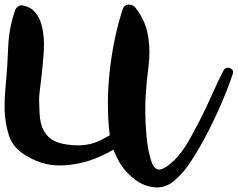

<svg xmlns="http://www.w3.org/2000/svg" viewBox="-23 -774 1036 837"><path d="M77.1 -750Q111.3 -743.2 130.9 -719.7Q149.4 -697.3 158.2 -665Q171.9 -615.2 168 -552.7Q164.1 -490.2 157.2 -434.6Q153.3 -404.3 150.4 -378.9Q147.5 -354.5 147.5 -336.9Q148.4 -307.6 149.4 -283.2Q150.4 -257.8 155.3 -237.3Q165 -198.2 192.4 -173.8Q218.8 -149.4 279.3 -142.6Q358.4 -132.8 418.9 -164.1Q478.5 -196.3 543 -233.4Q560.5 -243.2 575.2 -226.6Q582 -217.8 582 -210.9Q582 -202.1 573.2 -195.3Q538.1 -164.1 497.1 -136.7Q455.1 -110.4 411.1 -90.8Q329.1 -54.7 241.2 -52.7Q238.3 -52.7 236.3 -52.7Q151.4 -52.7 74.2 -106.4Q30.3 -136.7 14.6 -187.5Q-1 -239.3 -2.9 -293.9Q-2.9 -303.7 -2.9 -312.5Q-2.9 -333 -2 -352.5Q0 -380.9 2 -405.3Q9.8 -484.4 12.7 -569.3Q16.6 -654.3 43 -729.5Q46.9 -740.2 56.6 -746.1Q62.5 -751 71.3 -751Q74.2 -750 77.1 -750ZM568.4 -739.3Q592.8 -707 606.4 -674.8Q619.1 -641.6 624 -608.4Q632.8 -545.9 624 -480.5Q615.2 -414.1 611.3 -345.7Q610.4 -331.1 610.4 -285.2Q610.4 -238.3 615.2 -186.5Q620.1 -123 635.7 -74.2Q651.4 -24.4 682.6 -37.1Q702.1 -44.9 719.7 -60.5Q738.3 -75.2 753.9 -93.8Q783.2 -128.9 806.6 -171.9Q829.1 -213.9 846.7 -247.1Q875 -301.8 899.4 -357.4Q923.8 -414.1 952.1 -467.8Q960.9 -483.4 979.5 -476.6Q993.2 -471.7 993.2 -460Q993.2 -457 992.2 -453.1Q963.9 -369.1 925.8 -286.1Q887.7 -202.1 843.8 -126Q834 -110.4 822.3 -90.8Q810.5 -71.3 795.9 -50.8Q769.5 -13.7 734.4 15.6Q701.2 43 662.1 43Q660.2 43 658.2 43Q628.9 42 602.5 30.3Q577.1 19.5 554.7 0Q512.7 -34.2 487.3 -85.9Q460.9 -137.7 455.1 -186.5Q447.3 -252 447.3 -321.3Q447.3 -389.6 455.1 -461.9Q470.7 -605.5 510.7 -730.5Q516.6 -752 536.1 -753.9Q538.1 -753.9 541 -753.9Q556.6 -753.9 568.4 -739.3Z"/></svg>

Font: Digory Doodles
Style: Regular
Weight: 400
Designer: Holds Worth Design
Version: Version 1.0